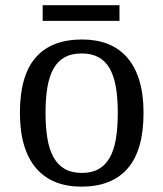

<svg xmlns="http://www.w3.org/2000/svg" viewBox="-20 -695 617 725"><path d="M522 -269Q522 -127.9 462.2 -59.1Q402.3 9.8 287.1 9.8Q232.9 9.8 189.9 -7.3Q147 -24.4 116.9 -59.1Q86.9 -93.8 71 -146.2Q55.2 -198.7 55.2 -269Q55.2 -409.2 114.5 -477.5Q173.8 -545.9 290 -545.9Q344.2 -545.9 387.2 -529.1Q430.2 -512.2 460.2 -477.8Q490.2 -443.4 506.1 -391.4Q522 -339.4 522 -269ZM151.9 -269Q151.9 -213.4 159.2 -170.9Q166.5 -128.4 182.9 -99.9Q199.2 -71.3 225.3 -56.6Q251.5 -42 289.1 -42Q326.7 -42 352.5 -56.6Q378.4 -71.3 394.5 -99.9Q410.6 -128.4 417.7 -170.9Q424.8 -213.4 424.8 -269Q424.8 -324.7 417.5 -366.7Q410.2 -408.7 394 -436.8Q377.9 -464.8 351.8 -479Q325.7 -493.2 288.1 -493.2Q250.5 -493.2 224.6 -479Q198.7 -464.8 182.6 -436.8Q166.5 -408.7 159.2 -366.7Q151.9 -324.7 151.9 -269ZM431.2 -616.2H141.1V-675.3H431.2Z"/></svg>

Font: Noto Serif
Style: Regular
Weight: 400
Designer: Monotype Design team
Foundry: Monotype Imaging Inc.
Version: Version 1.02